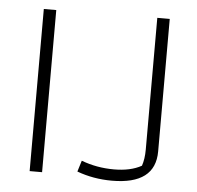

<svg xmlns="http://www.w3.org/2000/svg" viewBox="-48 -665 742 722"><g transform="rotate(5 323.5 -303.5)"><path d="M268 -14 281 -56Q339 -34 404 -34Q467 -34 508 -57Q517 -83 517 -119V-616H564V-116Q564 9 400 9Q330 9 268 -14ZM89 -612H136V0H89Z"/></g></svg>

Font: Athiti Light
Style: Regular
Weight: 300
Designer: CadsonDemak Team
Foundry: CadsonDemak
Version: Version 1.033